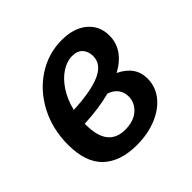

<svg xmlns="http://www.w3.org/2000/svg" viewBox="-144 -683 834 834"><g transform="rotate(-45 272.5 -266.0)"><path d="M485 -161Q485 -111 454 -72Q423 -33 369 -11Q315 11 248 11Q147 11 92 -41Q37 -93 37 -202Q37 -297 77.5 -375Q118 -453 187.5 -498Q257 -543 339 -543Q413 -543 456.5 -506.5Q500 -470 500 -410Q500 -324 407 -273Q485 -236 485 -161ZM162 -291Q273 -296 330 -321.5Q387 -347 387 -397Q387 -426 370.5 -444Q354 -462 322 -462Q290 -462 257.5 -441Q225 -420 199.5 -381Q174 -342 162 -291ZM372 -164Q372 -190 357.5 -209.5Q343 -229 315 -238Q244 -219 153 -215V-211Q153 -139 180 -105.5Q207 -72 259 -72Q312 -72 342 -99Q372 -126 372 -164Z"/></g></svg>

Font: Bitter Pro SemiBold
Style: Italic
Weight: 600
Italic angle: -9°
Designer: Sol Matas, and Bitter project Authors
Foundry: Sol Matas
Version: Version 1.010